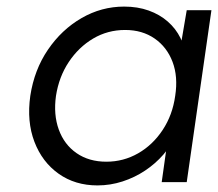

<svg xmlns="http://www.w3.org/2000/svg" viewBox="-20 -553 662 583"><path d="M276 10Q208 10 158 -25.5Q108 -61 84.5 -122.5Q61 -184 72 -262Q84 -341 125.5 -402Q167 -463 227.5 -498Q288 -533 357 -533Q398 -533 431.5 -521Q465 -509 489.5 -487.5Q514 -466 528 -437.5Q542 -409 545 -376L524 -387L547 -522H622L547 0H471L489 -128L511 -141Q500 -111 476 -83.5Q452 -56 420.5 -35Q389 -14 352 -2Q315 10 276 10ZM303 -62Q355 -62 399.5 -87.5Q444 -113 474 -158.5Q504 -204 512 -262Q521 -320 504 -365Q487 -410 449.5 -436Q412 -462 360 -462Q307 -462 263 -436Q219 -410 189 -365Q159 -320 150 -262Q142 -205 158.5 -159.5Q175 -114 212.5 -88Q250 -62 303 -62Z"/></svg>

Font: Lexend Light
Style: Italic
Weight: 300
Italic angle: -8.13011°
Designer: Bonnie Shaver-Troup, Thomas Jockin
Foundry: Lexend
Version: Version 1.007